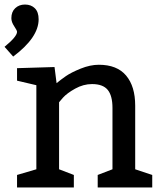

<svg xmlns="http://www.w3.org/2000/svg" viewBox="-35 -825 720 845"><path d="M23 -576 -15 -619Q40 -664 40 -685Q40 -691 27.5 -709.5Q15 -728 15 -745Q15 -773 32 -789Q49 -805 75 -805Q102 -805 118.5 -788.5Q135 -772 135 -740Q135 -660 23 -576ZM205 -530 214 -459Q232 -474 255 -490Q278 -506 320 -523Q362 -540 400 -540Q480 -540 520 -492.5Q560 -445 560 -360V-80L635 -55V0H395V-55L460 -80V-350Q460 -404 439 -429.5Q418 -455 370 -455Q332 -455 296 -435Q260 -415 242 -395L225 -375V-80L290 -55V0H40V-55L125 -80V-450L40 -470V-525Z"/></svg>

Font: Bitter
Style: Regular
Weight: 400
Designer: Sol Matas
Foundry: Sol Matas
Version: Version 1.300;PS 001.300;hotconv 1.0.70;makeotf.lib2.5.58329